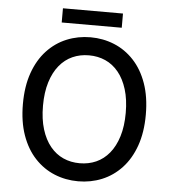

<svg xmlns="http://www.w3.org/2000/svg" viewBox="-57 -882 840 943"><g transform="rotate(5 363.0 -410.0)"><path d="M60 -345Q60 -432 83.5 -498.5Q107 -565 149 -610Q191 -655 246 -677.5Q301 -700 363 -700Q425 -700 480 -677.5Q535 -655 577 -610Q619 -565 642.5 -498.5Q666 -432 666 -345Q666 -258 642.5 -191.5Q619 -125 577 -80Q535 -35 480 -12.5Q425 10 363 10Q301 10 246 -12.5Q191 -35 149 -80Q107 -125 83.5 -191.5Q60 -258 60 -345ZM159 -345Q159 -279 174.5 -229Q190 -179 217.5 -145.5Q245 -112 282 -95.5Q319 -79 363 -79Q407 -79 444 -95.5Q481 -112 508.5 -145.5Q536 -179 551.5 -229Q567 -279 567 -345Q567 -411 551.5 -461Q536 -511 508.5 -544.5Q481 -578 444 -594.5Q407 -611 363 -611Q319 -611 282 -594.5Q245 -578 217.5 -544.5Q190 -511 174.5 -461Q159 -411 159 -345ZM215 -760V-830H511V-760Z"/></g></svg>

Font: Radio Canada
Style: Regular
Weight: 400
Designer: Charles Daoud, Etienne Aubert Bonn, Alexandre Saumier Demers, Jacques Le Bailly
Foundry: Radio-Canada
Version: Version 2.104;gftools[0.9.28.dev5+ged2979d]